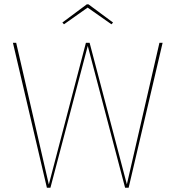

<svg xmlns="http://www.w3.org/2000/svg" viewBox="-20 -882 825 902"><path d="M280.6 -767.9 391.7 -846.3 503.6 -767.9 511.1 -776.1 395.7 -861.6H387.7L273 -776.1ZM743.9 -680.9H729L576 -15.9L401 -680.9H383.6L209.4 -15.3L56 -680.9H40.7L200.3 0H216.9L392.3 -666.4L567.7 0H584.3Z"/></svg>

Font: Fira Sans Hair
Style: Regular
Weight: 100
Designer: bBox Type GmbH & Carrois Corporate GbR & Edenspiekermann AG
Foundry: bBox Type GmbH & Carrois Corporate GbR & Edenspiekermann AG
Version: Version 4.300;PS 004.300;hotconv 1.0.88;makeotf.lib2.5.64775